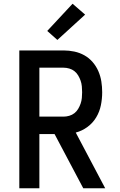

<svg xmlns="http://www.w3.org/2000/svg" viewBox="-20 -1004 640 1024"><path d="M83 0V-735H319Q348 -735 376.5 -729Q405 -723 430 -709Q455 -695 474 -673Q493 -651 504.5 -624.5Q516 -598 520.5 -569.5Q525 -541 525 -512Q525 -477 518 -442.5Q511 -408 493 -378Q475 -348 446.5 -327Q418 -306 384 -297L541 0H424L271 -289H190V0ZM319 -382Q334 -382 349.5 -386.5Q365 -391 377 -400.5Q389 -410 397 -423.5Q405 -437 410 -451.5Q415 -466 416.5 -481.5Q418 -497 418 -512Q418 -528 416.5 -543.5Q415 -559 410 -573.5Q405 -588 397 -601.5Q389 -615 377 -624.5Q365 -634 349.5 -638.5Q334 -643 319 -643H190V-382ZM286 -791 232 -839 367 -984 434 -926Z"/></svg>

Font: Iosevka Aile Semibold
Style: Regular
Weight: 600
Designer: Belleve Invis
Foundry: Belleve Invis
Version: Version 31.1.0; ttfautohint (v1.8.4)